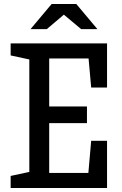

<svg xmlns="http://www.w3.org/2000/svg" viewBox="-20 -936 605 956"><path d="M33 0H513V-235H434L420 -75H225V-323H413V-406H225V-645H421L434 -500H513V-720H33V-660L126 -640V-80L33 -60ZM360 -916H237L132 -791H213L298 -863L384 -791H465Z"/></svg>

Font: Hermeneus One
Style: Regular
Weight: 400
Designer: Rodrigo Fuenzalida, Pablo Impallari
Foundry: Pablo Impallari, Rodrigo Fuenzalida
Version: Version 1.002